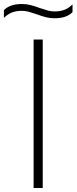

<svg xmlns="http://www.w3.org/2000/svg" viewBox="-62 -937 382 957"><path d="M105.5 0V-740H151V0ZM120.5 -866Q95.5 -874.5 79.5 -878.8Q63.5 -883 47 -883Q18.5 -883 -2.5 -874.8Q-23.5 -866.5 -42.5 -848V-886.5Q-27 -902 -5 -909.5Q17 -917 47.5 -917Q69.5 -917 89.5 -912Q109.5 -907 136.5 -897Q161.5 -888.5 177.5 -884.2Q193.5 -880 210 -880Q238.5 -880 259.5 -888.2Q280.5 -896.5 299.5 -915V-876.5Q284 -861 262 -853.5Q240 -846 209.5 -846Q187.5 -846 167.5 -851Q147.5 -856 120.5 -866Z"/></svg>

Font: Encode Sans Expanded ExtraLight
Style: Regular
Weight: 275
Width: 7
Designer: Multiple Designers
Foundry: Impallari Type
Version: Version 2.000